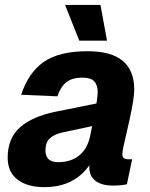

<svg xmlns="http://www.w3.org/2000/svg" viewBox="-20 -759 619 791"><path d="M381 -244 242.2 -214.4Q204 -206.8 185.6 -189.4Q167.2 -172 167.2 -139.2Q167.2 -115.4 180.2 -103.1Q193.2 -90.8 220.2 -90.8Q252.4 -90.8 279.2 -102.1Q306 -113.4 324.9 -137.5Q343.8 -161.6 351.6 -199.4Q354.6 -215.6 359.8 -240.4Q365 -265.2 370.2 -292.4Q375.4 -319.6 378.9 -342.9Q382.4 -366.2 382.4 -379.2Q382.4 -408.4 368.5 -423.8Q354.6 -439.2 318.4 -439.2Q277.6 -439.2 253.7 -420.5Q229.8 -401.8 216.4 -362.2L67.2 -368.6Q97.2 -460 160.4 -504Q223.6 -548 340.8 -548Q438.6 -548 485.8 -508.1Q533 -468.2 533 -390.8Q533 -370.6 528.1 -340.5Q523.2 -310.4 516.1 -276.7Q509 -243 501.4 -211.5Q493.8 -180 488.9 -156.4Q484 -132.8 484 -123.6Q484 -111.8 490.4 -107.3Q496.8 -102.8 508.8 -102.8H524.4L502.8 0Q494.8 2.2 478.7 3.9Q462.6 5.6 447.2 5.6Q397.8 5.6 372.9 -14.4Q348 -34.4 348 -69.4Q348 -80.4 349.9 -91.9Q351.8 -103.4 355.8 -116L365.2 -108Q348.2 -72.2 320.1 -45.2Q292 -18.2 252.9 -3.1Q213.8 12 163.6 12Q92 12 51.8 -19.4Q11.6 -50.8 11.6 -109.6Q11.6 -189.4 62.6 -234.5Q113.6 -279.6 210.8 -299.2L401.2 -337.4ZM306.6 -591.4 248.2 -738.6H393.8L421 -591.4Z"/></svg>

Font: Geist
Style: Italic
Weight: 400
Italic angle: -12°
Designer: Basement.studio, Andrés Briganti, Mateo Zaragoza
Foundry: Basement.studio, Vercel, Andrés Briganti, Guido Ferreyra, Mateo Zaragoza
Version: Version 1.500